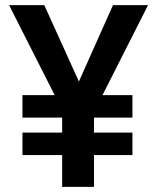

<svg xmlns="http://www.w3.org/2000/svg" viewBox="-20 -731 615 751"><path d="M288.6 -412.1 421.9 -710.9H559.1L380.9 -358.9H498V-271H347.7V-212.4H498V-124.5H347.7V0H223.1V-124.5H67.9V-212.4H223.1V-271H67.9V-358.9H193.8L15.6 -710.9H153.3Z"/></svg>

Font: Ufes Sans SemiBold
Style: Regular
Weight: 600
Designer: Ricardo Esteves & Filipe Motta
Foundry: ProDesignUfes - Ricardo Esteves, Filipe Motta (This is a derivative work, based on Roboto family, by Christian Robertson
Version: Version 2.0